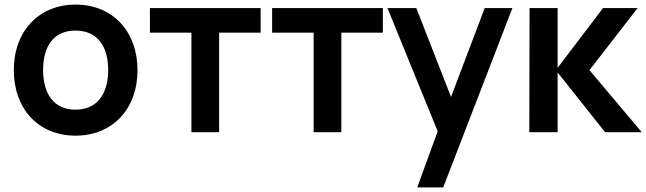

<svg xmlns="http://www.w3.org/2000/svg" viewBox="-20 -575 2811 835"><path d="M308.5 15C470 15 578 -101.5 578 -270C578 -437 471.5 -555 308.5 -555C149 -555 40 -439.5 40 -270C40 -103 146 15 308.5 15ZM167.5 -270C167.5 -372 211.5 -442 308.5 -442C403 -442 450.5 -374.5 450.5 -270C450.5 -168.5 404 -98 308.5 -98C215.5 -98 167.5 -165 167.5 -270Z M812.5 0H933V-433H1113.5V-540H632V-433H812.5Z M1344 0H1464.5V-433H1645V-540H1163.5V-433H1344Z M1794.5 240H1907.5L2208.5 -540H2088L1941.5 -153.5L1790.5 -540H1665L1883.5 -4Z M2282 0H2405V-260L2611.5 0H2771L2543.5 -270L2753 -540H2602.5L2405 -280V-540H2283Z"/></svg>

Font: Manrope
Style: Bold
Weight: 700
Designer: Mikhail Sharanda
Foundry: Mikhail Sharanda
Version: Version 4.505;FEAKit 1.0